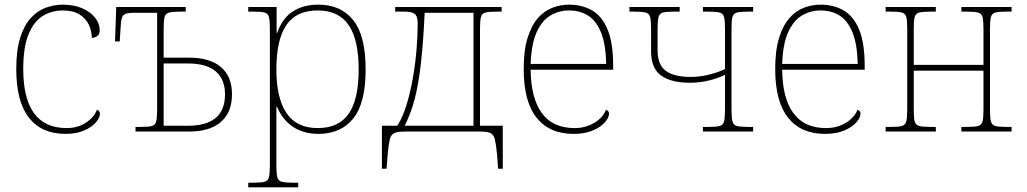

<svg xmlns="http://www.w3.org/2000/svg" viewBox="-20 -566 4417 826"><path d="M262 10Q159 10 104.5 -59.5Q50 -129 50 -269Q50 -349 66.5 -402.5Q83 -456 111.5 -487.5Q140 -519 176 -532.5Q212 -546 250 -546Q298 -546 333.5 -530.5Q369 -515 389 -490Q409 -465 409 -436Q409 -420 399.5 -412Q390 -404 375 -403Q375 -432 362.5 -459Q350 -486 322.5 -503.5Q295 -521 250 -521Q202 -521 163.5 -497Q125 -473 102.5 -418Q80 -363 80 -269Q80 -15 267 -15Q313 -15 348.5 -37.5Q384 -60 397 -94Q410 -89 410 -77Q410 -60 392.5 -39.5Q375 -19 342 -4.5Q309 10 262 10Z M563 0V-20H585Q619 -20 633.5 -24Q648 -28 652 -44Q656 -60 656 -94V-511H554Q524 -511 513 -502.5Q502 -494 500 -464L495 -388H475L480 -536H779V-516H755Q723 -516 707.5 -512Q692 -508 688 -492.5Q684 -477 684 -442V-318H793Q883 -318 930.5 -277.5Q978 -237 978 -160Q978 -83 930.5 -41.5Q883 0 793 0ZM684 -25H788Q948 -25 948 -160Q948 -225 908 -259Q868 -293 788 -293H684Z M1048 240V220H1068Q1103 220 1118 216Q1133 212 1137 196Q1141 180 1141 146V-442Q1141 -477 1137 -492.5Q1133 -508 1118 -512Q1103 -516 1070 -516H1048V-536H1170V-424H1172Q1195 -488 1240 -517Q1285 -546 1350 -546Q1446 -546 1499.5 -479.5Q1553 -413 1553 -267Q1553 -122 1499.5 -56Q1446 10 1350 10Q1288 10 1242.5 -19Q1197 -48 1172 -106H1169V146Q1169 180 1173 196Q1177 212 1192.5 216Q1208 220 1242 220H1263V240ZM1347 -15Q1437 -15 1480 -76.5Q1523 -138 1523 -267Q1523 -395 1480 -458Q1437 -521 1347 -521Q1254 -521 1211.5 -457.5Q1169 -394 1169 -267Q1169 -144 1212.5 -79.5Q1256 -15 1347 -15Z M1623 160V-25H1689Q1712 -60 1728.5 -113.5Q1745 -167 1756 -229.5Q1767 -292 1772 -353Q1777 -414 1777 -464Q1777 -496 1764 -506Q1751 -516 1722 -516H1680V-536H2138V-516H2116Q2083 -516 2068 -512Q2053 -508 2049 -492.5Q2045 -477 2045 -442V-25H2143V160H2123L2118 96Q2114 54 2109 33.5Q2104 13 2090 6.5Q2076 0 2046 0H1720Q1691 0 1676.5 6.5Q1662 13 1657 33.5Q1652 54 1648 96L1643 160ZM1721 -25H2017V-511H1807Q1801 -385 1791 -295.5Q1781 -206 1764.5 -142Q1748 -78 1721 -25Z M2447 10Q2344 10 2288.5 -59.5Q2233 -129 2233 -269Q2233 -349 2249.5 -402.5Q2266 -456 2293.5 -487.5Q2321 -519 2356 -532.5Q2391 -546 2428 -546Q2483 -546 2526 -522Q2569 -498 2593.5 -440Q2618 -382 2618 -281V-266H2263Q2264 -144 2311 -79.5Q2358 -15 2452 -15Q2499 -15 2536.5 -37.5Q2574 -60 2587 -94Q2600 -89 2600 -77Q2600 -60 2582 -39.5Q2564 -19 2530 -4.5Q2496 10 2447 10ZM2588 -291Q2586 -376 2565.5 -426.5Q2545 -477 2510 -499Q2475 -521 2428 -521Q2384 -521 2347.5 -499Q2311 -477 2288.5 -427Q2266 -377 2263 -291Z M3004 0V-20H3028Q3061 -20 3076 -24Q3091 -28 3095 -44Q3099 -60 3099 -94V-244Q3068 -229 3029 -219.5Q2990 -210 2948 -210Q2867 -210 2824 -241Q2781 -272 2781 -345V-442Q2781 -477 2777 -492.5Q2773 -508 2758 -512Q2743 -516 2710 -516H2688V-536H2904V-516H2880Q2848 -516 2832.5 -512Q2817 -508 2813 -492.5Q2809 -477 2809 -442V-350Q2809 -287 2844.5 -261Q2880 -235 2953 -235Q2989 -235 3028.5 -244.5Q3068 -254 3099 -269V-442Q3099 -477 3095 -492.5Q3091 -508 3076 -512Q3061 -516 3028 -516H3004V-536H3220V-516H3198Q3165 -516 3150 -512Q3135 -508 3131 -492.5Q3127 -477 3127 -442V-94Q3127 -60 3131 -44Q3135 -28 3150 -24Q3165 -20 3198 -20H3220V0Z M3529 10Q3426 10 3370.5 -59.5Q3315 -129 3315 -269Q3315 -349 3331.5 -402.5Q3348 -456 3375.5 -487.5Q3403 -519 3438 -532.5Q3473 -546 3510 -546Q3565 -546 3608 -522Q3651 -498 3675.5 -440Q3700 -382 3700 -281V-266H3345Q3346 -144 3393 -79.5Q3440 -15 3534 -15Q3581 -15 3618.5 -37.5Q3656 -60 3669 -94Q3682 -89 3682 -77Q3682 -60 3664 -39.5Q3646 -19 3612 -4.5Q3578 10 3529 10ZM3670 -291Q3668 -376 3647.5 -426.5Q3627 -477 3592 -499Q3557 -521 3510 -521Q3466 -521 3429.5 -499Q3393 -477 3370.5 -427Q3348 -377 3345 -291Z M3790 0V-20H3812Q3845 -20 3860 -24Q3875 -28 3879 -44Q3883 -60 3883 -94V-442Q3883 -477 3879 -492.5Q3875 -508 3860 -512Q3845 -516 3812 -516H3790V-536H4006V-516H3982Q3950 -516 3934.5 -512Q3919 -508 3915 -492.5Q3911 -477 3911 -442V-287H4211V-442Q4211 -477 4207 -492.5Q4203 -508 4188 -512Q4173 -516 4140 -516H4116V-536H4332V-516H4310Q4277 -516 4262 -512Q4247 -508 4243 -492.5Q4239 -477 4239 -442V-94Q4239 -60 4243 -44Q4247 -28 4262 -24Q4277 -20 4310 -20H4332V0H4116V-20H4140Q4173 -20 4188 -24Q4203 -28 4207 -44Q4211 -60 4211 -94V-262H3911V-94Q3911 -60 3915 -44Q3919 -28 3934.5 -24Q3950 -20 3982 -20H4006V0Z"/></svg>

Font: Noto Serif Thin
Style: Regular
Weight: 100
Designer: Monotype Design Team
Foundry: Monotype Imaging Inc.
Version: Version 2.015